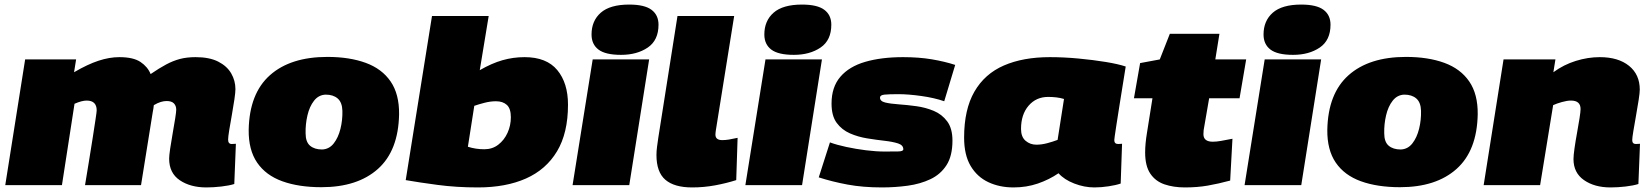

<svg xmlns="http://www.w3.org/2000/svg" viewBox="-20 -810 7224 840"><path d="M883 10Q813 10 766.5 -21.5Q720 -53 720 -116Q720 -129 724.5 -160Q729 -191 735.5 -227Q742 -263 746.5 -292Q751 -321 751 -330Q751 -347 741 -357.5Q731 -368 709 -368Q697 -368 683.5 -364Q670 -360 653 -350Q653 -347 651 -334.5Q649 -322 648 -318Q635 -239 622.5 -159Q610 -79 597 0H352Q360 -49 369 -103.5Q378 -158 385.5 -206.5Q393 -255 398 -288Q403 -321 403 -327Q403 -370 359 -370Q338 -370 306 -356L251 0H3L90 -550H313L304 -494Q364 -529 411.5 -544.5Q459 -560 502 -560Q563 -560 594.5 -539Q626 -518 639 -486Q677 -512 707 -528Q737 -544 767 -552Q797 -560 836 -560Q896 -560 934.5 -540.5Q973 -521 991.5 -489Q1010 -457 1010 -420Q1010 -406 1005.5 -375Q1001 -344 994.5 -308Q988 -272 983 -241.5Q978 -211 978 -199Q978 -180 994 -180Q1003 -180 1012 -181L1005 -5Q983 2 948.5 6Q914 10 883 10Z M1386 9Q1287 9 1215 -17Q1143 -43 1105 -98.5Q1067 -154 1068 -242Q1071 -401 1161 -481Q1251 -561 1412 -561Q1509 -561 1580 -535Q1651 -509 1689 -453.5Q1727 -398 1726 -310Q1723 -151 1633.5 -71Q1544 9 1386 9ZM1389 -156Q1420 -157 1440 -182.5Q1460 -208 1469.5 -246.5Q1479 -285 1478 -325Q1477 -362 1457.5 -379Q1438 -396 1405 -396Q1374 -395 1354 -369.5Q1334 -344 1325 -305Q1316 -266 1317 -227Q1317 -189 1336.5 -172.5Q1356 -156 1389 -156Z M2118 -740 2079 -503Q2131 -533 2178 -546.5Q2225 -560 2275 -560Q2371 -560 2418 -503.5Q2465 -447 2465 -352Q2465 -228 2417 -148Q2369 -68 2281 -29Q2193 10 2071 10Q1977 10 1894.5 -1Q1812 -12 1755 -22L1870 -740ZM2150 -367Q2126 -367 2100.5 -360.5Q2075 -354 2055 -347L2027 -168Q2061 -157 2099 -157Q2134 -157 2160 -177Q2186 -197 2200.5 -229Q2215 -261 2215 -297Q2215 -335 2197.5 -351Q2180 -367 2150 -367Z M2733 -790Q2800 -790 2830.5 -767Q2861 -744 2861 -702Q2861 -634 2814 -602Q2767 -570 2697 -570Q2629 -570 2598.5 -593Q2568 -616 2568 -659Q2568 -719 2608.5 -754.5Q2649 -790 2733 -790ZM2485 0 2573 -550H2820L2733 0Z M2944 -740H3192L3112 -241Q3111 -234 3110.5 -229.5Q3110 -225 3110 -221Q3110 -197 3140 -197Q3154 -197 3169 -199.5Q3184 -202 3207 -207L3201 -22Q3157 -8 3108 1Q3059 10 3008 10Q2930 10 2891 -23.5Q2852 -57 2852 -132Q2852 -149 2854.5 -167.5Q2857 -186 2860 -207Z M3489 -790Q3556 -790 3586.5 -767Q3617 -744 3617 -702Q3617 -634 3570 -602Q3523 -570 3453 -570Q3385 -570 3354.5 -593Q3324 -616 3324 -659Q3324 -719 3364.5 -754.5Q3405 -790 3489 -790ZM3241 0 3329 -550H3576L3489 0Z M3562 -34 3611 -187Q3641 -176 3683 -167Q3725 -158 3769 -152.5Q3813 -147 3851 -147Q3890 -147 3911 -147.5Q3932 -148 3932 -157Q3932 -175 3909 -182.5Q3886 -190 3850.5 -194Q3815 -198 3774.5 -204.5Q3734 -211 3698.5 -226.5Q3663 -242 3640.5 -272.5Q3618 -303 3618 -357Q3618 -429 3656.5 -474Q3695 -519 3765.5 -539.5Q3836 -560 3931 -560Q4000 -560 4056.5 -550.5Q4113 -541 4159 -526L4111 -367Q4068 -382 4011 -390Q3954 -398 3911 -398Q3869 -398 3849.5 -396Q3830 -394 3830 -383Q3830 -367 3853 -361.5Q3876 -356 3912 -353.5Q3948 -351 3988.5 -345.5Q4029 -340 4065 -325Q4101 -310 4124 -279Q4147 -248 4147 -195Q4147 -128 4121 -87.5Q4095 -47 4050.5 -26Q4006 -5 3951 2.5Q3896 10 3839 10Q3755 10 3688 -2.5Q3621 -15 3562 -34Z M4768 10Q4724 10 4680 -7Q4636 -24 4611 -52Q4570 -24 4520.5 -7Q4471 10 4414 10Q4353 10 4304 -13Q4255 -36 4226.5 -84Q4198 -132 4198 -208Q4198 -331 4243 -409Q4288 -487 4372 -523.5Q4456 -560 4573 -560Q4634 -560 4698 -554Q4762 -548 4817 -539Q4872 -530 4905 -519Q4889 -419 4879 -357Q4869 -295 4864 -261.5Q4859 -228 4857 -214.5Q4855 -201 4855 -197Q4855 -180 4872 -180Q4882 -180 4889 -181L4883 -7Q4863 0 4830.5 5Q4798 10 4768 10ZM4607 -198 4635 -377Q4619 -382 4601 -384Q4583 -386 4566 -386Q4513 -386 4480 -347.5Q4447 -309 4447 -246Q4447 -211 4467 -194Q4487 -177 4514 -177Q4537 -177 4561.5 -183.5Q4586 -190 4607 -198Z M5372 -203 5362 -20Q5310 -6 5264 2Q5218 10 5164 10Q5114 10 5074.5 -3.5Q5035 -17 5012.5 -50.5Q4990 -84 4990 -143Q4990 -181 4998 -229L5022 -380H4941L4968 -534L5054 -550L5098 -662H5315L5297 -550H5432L5403 -380H5270L5246 -241Q5245 -232 5245 -223Q5245 -190 5286 -190Q5302 -190 5321.5 -193.5Q5341 -197 5372 -203Z M5673 -790Q5740 -790 5770.5 -767Q5801 -744 5801 -702Q5801 -634 5754 -602Q5707 -570 5637 -570Q5569 -570 5538.5 -593Q5508 -616 5508 -659Q5508 -719 5548.5 -754.5Q5589 -790 5673 -790ZM5425 0 5513 -550H5760L5673 0Z M6105 9Q6006 9 5934 -17Q5862 -43 5824 -98.5Q5786 -154 5787 -242Q5790 -401 5880 -481Q5970 -561 6131 -561Q6228 -561 6299 -535Q6370 -509 6408 -453.5Q6446 -398 6445 -310Q6442 -151 6352.5 -71Q6263 9 6105 9ZM6108 -156Q6139 -157 6159 -182.5Q6179 -208 6188.5 -246.5Q6198 -285 6197 -325Q6196 -362 6176.5 -379Q6157 -396 6124 -396Q6093 -395 6073 -369.5Q6053 -344 6044 -305Q6035 -266 6036 -227Q6036 -189 6055.5 -172.5Q6075 -156 6108 -156Z M6558 -550H6785L6776 -494Q6821 -527 6874 -543.5Q6927 -560 6979 -560Q7060 -560 7107 -522Q7154 -484 7154 -418Q7154 -404 7149 -372Q7144 -340 7137.5 -303.5Q7131 -267 7126 -237Q7121 -207 7121 -197Q7121 -180 7137 -180Q7146 -180 7155 -181L7148 -5Q7126 2 7092 6Q7058 10 7026 10Q6956 10 6910 -22Q6864 -54 6864 -114Q6864 -130 6868.5 -161.5Q6873 -193 6879.5 -228.5Q6886 -264 6890.5 -293Q6895 -322 6895 -333Q6895 -370 6853 -370Q6836 -370 6813 -363.5Q6790 -357 6775 -350L6718 0H6471Z"/></svg>

Font: Georama Expanded Black
Style: Italic
Weight: 900
Width: 7
Italic angle: -9°
Designer: Jean-Baptiste Levee
Foundry: Production Type
Version: Version 1.000